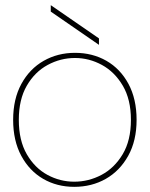

<svg xmlns="http://www.w3.org/2000/svg" viewBox="-20 -713 581 745"><path d="M268 12Q201 12 147.5 -19Q94 -50 62.5 -108.5Q31 -167 31 -248Q31 -329 63 -387.5Q95 -446 149.5 -477Q204 -508 271 -508Q339 -508 393 -477Q447 -446 478.5 -387.5Q510 -329 510 -248Q510 -167 477.5 -108.5Q445 -50 390.5 -19Q336 12 268 12ZM268 -8Q324 -8 374 -34.5Q424 -61 456 -114.5Q488 -168 488 -248Q488 -327 456.5 -380.5Q425 -434 375.5 -461Q326 -488 271 -488Q215 -488 165 -461Q115 -434 84 -380.5Q53 -327 53 -248Q53 -168 84 -114.5Q115 -61 164 -34.5Q213 -8 268 -8ZM364 -539 177 -668V-693L364 -564Z"/></svg>

Font: DM Sans 36pt Thin
Style: Regular
Weight: 250
Designer: Colophon Foundry, Jonny Pinhorn
Foundry: Colophon Foundry
Version: Version 4.004;gftools[0.9.30]